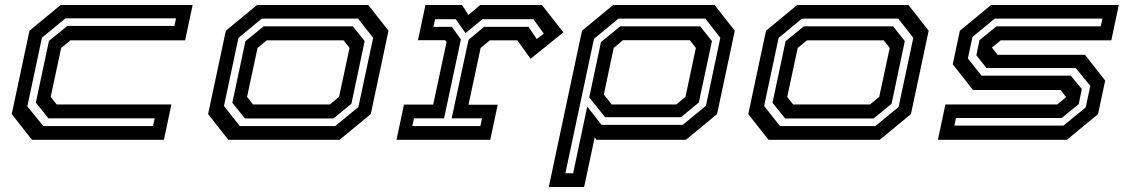

<svg xmlns="http://www.w3.org/2000/svg" viewBox="-20 -560 4516 769"><path d="M108 0 27 -103 98 -437 223 -540H751.5L721.5 -398.5H262L225 -368L183 -172L207 -141.5H666.5L636.5 0ZM153.5 -55H593L599.5 -86H174L123.5 -149L176 -396L249.5 -456H678.5L685 -486.5H242L148 -409L89.5 -134Z M894.5 0 813.5 -103 884.5 -437 1009.5 -540H1455L1536 -437L1465 -103L1340 0ZM940.5 -55H1322.5L1415.5 -131.5L1474.5 -408.5L1414 -485.5H1028.5L935 -408L877 -135.5ZM961 -85.5 910.5 -148.5 963 -395 1036 -454.5H1393.5L1440.5 -395.5L1387.5 -144.5L1315.5 -85.5ZM993.5 -141.5H1301L1338 -172L1380 -368L1356 -398.5H1048.5L1011.5 -368L969.5 -172Z M1568 0 1598 -141H1715L1768.5 -391.5L1762.5 -399H1654L1684 -540H1830.5L1856 -500L1903 -540H2150.5L2236.5 -430.5L2105 -324.5L2052 -398.5H1942L1905 -368L1856.5 -140.5H1973.5L1943.5 0ZM1631.5 -55H1904L1910.5 -86H1789L1856.5 -400.5L1919 -452.5H2096.5L2130 -403.5L2158 -425.5L2116.5 -483H1912L1844.5 -427.5L1805.5 -483H1722.5L1716 -452.5H1790L1826 -402L1758.5 -86H1638Z M2178 189 2311 -437 2436 -540H2842L2923 -437L2852 -103L2727 0H2369L2362 -10L2319.5 189ZM2244.5 134H2275.5L2332 -133L2389.5 -60H2714.5L2807.5 -136.5L2865 -408.5L2805 -485.5H2457L2359 -404.5ZM2403.5 -90.5 2340 -170 2387 -391.5 2464 -454.5H2784.5L2831.5 -395.5L2779 -149.5L2707.5 -90.5ZM2430 -141.5H2688.5L2725.5 -172L2767 -368L2743 -399H2475L2438 -368L2398.5 -181.5Z M3058 0 2977 -103 3048 -437 3173 -540H3618.5L3699.5 -437L3628.5 -103L3503.5 0ZM3104 -55H3486L3579 -131.5L3638 -408.5L3577.5 -485.5H3192L3098.5 -408L3040.5 -135.5ZM3124.5 -85.5 3074 -148.5 3126.5 -395 3199.5 -454.5H3557L3604 -395.5L3551 -144.5L3479 -85.5ZM3157 -141.5H3464.5L3501.5 -172L3543.5 -368L3519.5 -398.5H3212L3175 -368L3133 -172Z M3736.5 0 3766.5 -141.5H4214.5L4250 -171L4228 -199.5H3877L3796 -302.5L3824.5 -437L3949.5 -540H4461L4431 -398.5H3988L3952.5 -369.5L3975.5 -340.5H4325.5L4406.5 -237.5L4378 -103L4253 0ZM3802.5 -57H4239.5L4328.5 -130L4347 -216L4288.5 -287.5H3931L3890.5 -338.5L3903 -399L3971 -454.5H4388.5L4395.5 -485.5H3964L3875 -412L3856.5 -326L3911 -257H4268.5L4313 -203.5L4300.5 -143L4232.5 -87.5H3809Z"/></svg>

Font: Tourney Expanded SemiBold
Style: Italic
Weight: 600
Width: 7
Italic angle: -12°
Designer: Tyler Finck
Foundry: Etcetera Type Co
Version: Version 1.010; ttfautohint (v1.8.3)